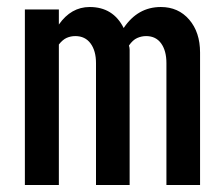

<svg xmlns="http://www.w3.org/2000/svg" viewBox="-20 -528 640 548"><path d="M51 0V-501H148V-458Q183 -508 236 -508Q303 -508 333 -448Q373 -508 439 -508Q489 -508 520 -472Q551 -436 551 -378V0H455V-348Q455 -383 440 -404Q425 -425 397 -425Q384 -425 371.5 -419.5Q359 -414 348 -398Q350 -392 350 -386Q350 -380 350 -373V0H254V-348Q254 -383 238.5 -404Q223 -425 195 -425Q182 -425 170.5 -420Q159 -415 148 -401V0Z"/></svg>

Font: Red Hat Mono Medium
Style: Regular
Weight: 500
Monospace: yes
Designer: Pentagram, MCKL
Foundry: Pentagram, MCKL
Version: Version 1.023; ttfautohint (v1.8.3)